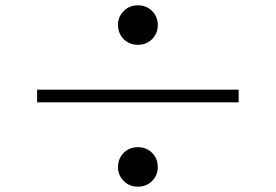

<svg xmlns="http://www.w3.org/2000/svg" viewBox="-20 -730 1040 724"><path d="M425 -636Q425 -667 446.5 -688.5Q468 -710 500 -710Q532 -710 553.5 -688.5Q575 -667 575 -636Q575 -604 553.5 -582.5Q532 -561 500 -561Q468 -561 446.5 -582.5Q425 -604 425 -636ZM880 -344H120V-392H880ZM425 -100Q425 -132 446.5 -153.5Q468 -175 500 -175Q532 -175 553.5 -153.5Q575 -132 575 -100Q575 -69 553.5 -47.5Q532 -26 500 -26Q468 -26 446.5 -47.5Q425 -69 425 -100Z"/></svg>

Font: Noto Serif SC ExtraLight
Style: Bold
Weight: 700
Version: Version 2.002-H1;hotconv 1.1.0;makeotfexe 2.6.0